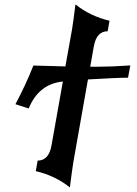

<svg xmlns="http://www.w3.org/2000/svg" viewBox="-20 -778 613 856"><path d="M291.5 57.6Q225.1 4.9 139.6 -15.1L147.9 -62Q197.3 -62 209.5 -128.9L260.3 -414.6Q152.8 -403.8 107.9 -294.4L48.8 -313.5Q93.8 -397.5 128.9 -485.8Q215.8 -482.9 271.5 -481.9L300.8 -645Q306.2 -676.8 316.4 -758.3Q382.8 -705.6 468.3 -685.5L460 -638.7Q410.6 -638.7 398.4 -571.8L382.3 -480.5H417.5Q474.6 -480.5 561 -486.3L550.8 -431.6Q504.4 -431.6 372.1 -423.8L307.1 -55.7Q301.8 -23.9 291.5 57.6Z"/></svg>

Font: Kelvinch
Style: Bold Italic
Weight: 700
Italic angle: -10°
Designer: Paul James Miller
Foundry: High-Logic / Made with FontCreator
Version: Version 3.30 September 23, 2016